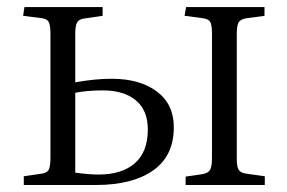

<svg xmlns="http://www.w3.org/2000/svg" viewBox="-20 -528 820 548"><path d="M47.9 0V-24.9L98.1 -32.2Q114.3 -34.2 119.1 -43.7Q124 -53.2 124 -79.1V-430.2Q124 -455.6 119.4 -464.8Q114.7 -474.1 99.1 -476.1L45.9 -482.9L49.8 -507.8H272.9V-482.9L220.2 -475.1Q205.1 -473.1 200 -463.6Q194.8 -454.1 194.8 -431.2V-293Q250.5 -303.2 298.8 -303.2Q379.4 -303.2 427.7 -266.8Q476.1 -230.5 476.1 -165Q476.1 -83 417 -41.5Q357.9 0 253.9 0ZM509.8 0V-23.9L557.1 -30.8Q574.2 -33.7 579.6 -43.2Q585 -52.7 585 -77.1V-433.1Q585 -457 579.8 -465.6Q574.7 -474.1 558.1 -476.1L506.8 -482.9L511.2 -507.8H734.9V-482.9L684.1 -476.1Q666.5 -473.1 661.1 -464.1Q655.8 -455.1 655.8 -432.1V-74.2Q655.8 -52.2 661.4 -43.2Q667 -34.2 684.1 -32.2L735.8 -24.9V0ZM261.2 -29.8Q328.1 -29.8 365 -62.3Q401.9 -94.7 401.9 -158.2Q401.9 -213.4 367.7 -241.7Q333.5 -270 272.9 -270Q229.5 -270 194.8 -263.2V-35.2Q234.9 -29.8 261.2 -29.8Z"/></svg>

Font: Literata Light
Style: Regular
Weight: 300
Designer: Latin by Veronika Burian and Jose Scaglione. Greek by Irene Vlachou. Cyrillic by Vera Evstafieva.
Foundry: TypeTogether
Version: Version 3.021